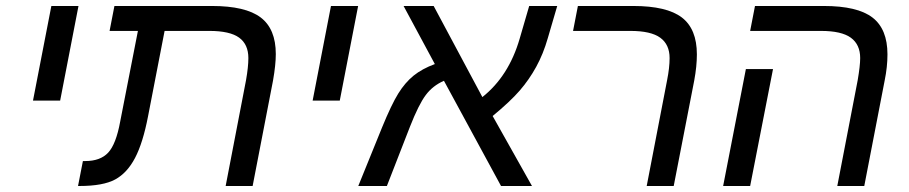

<svg xmlns="http://www.w3.org/2000/svg" viewBox="-20 -619 3026 639"><path d="M150.9 -599.1H241.2L180.2 -284.2H89.8Z M731 0 798.8 -352.1Q806.6 -396.5 806.6 -425.8Q806.6 -471.2 775.9 -493.7Q745.1 -516.1 676.8 -516.1H527.8L472.7 -231.9Q455.6 -143.1 429.4 -93.3Q403.3 -43.5 363.3 -21.7Q323.2 0 244.6 0H239.7L255.9 -83H263.7Q314 -83 340.1 -111.1Q366.2 -139.2 379.9 -213.9L439 -516.1H344.7L360.8 -599.1H685.5Q796.9 -599.1 847.4 -561Q897.9 -522.9 897.9 -439Q897.9 -403.8 888.7 -351.1L820.8 0Z M1081.5 -599.1H1171.9L1110.8 -284.2H1020.5Z M1323.2 -599.1H1423.3L1585.4 -295.9Q1673.3 -365.7 1709.5 -490.2L1741.2 -599.1H1834.5L1803.2 -492.2Q1788.1 -439.5 1764.6 -396.7Q1741.2 -354 1709.7 -317.6Q1678.2 -281.2 1619.6 -232.9L1750.5 0H1647.5L1457.5 -350.1Q1420.4 -334 1397 -302.7Q1373.5 -271.5 1344.2 -196.8L1267.6 0H1172.4L1251.5 -194.8Q1282.7 -271 1305.4 -307.6Q1328.1 -344.2 1356.4 -367.2Q1384.8 -390.1 1427.2 -405.8Z M2132.3 0 2200.2 -352.1Q2208.5 -393.6 2208.5 -425.8Q2208.5 -470.7 2177.5 -493.4Q2146.5 -516.1 2078.1 -516.1H1887.2L1903.3 -599.1H2087.4Q2199.2 -599.1 2249.3 -560.8Q2299.3 -522.5 2299.3 -438Q2299.3 -398.4 2290.5 -351.1L2222.2 0Z M2476.6 0H2386.7L2462.4 -389.2H2552.7ZM2766.6 0 2834.5 -352.1Q2842.8 -400.4 2842.8 -425.8Q2842.8 -470.7 2811.8 -493.4Q2780.8 -516.1 2712.4 -516.1H2476.6L2492.7 -599.1H2721.7Q2833.5 -599.1 2883.5 -560.8Q2933.6 -522.5 2933.6 -438Q2933.6 -396.5 2924.3 -351.1L2856.4 0Z"/></svg>

Font: Liberation Sans
Style: Italic
Weight: 400
Italic angle: -12°
Designer: Steve Matteson
Foundry: Ascender Corporation
Version: Version 2.1.5